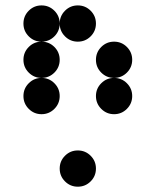

<svg xmlns="http://www.w3.org/2000/svg" viewBox="-20 -704 587 724"><path d="M136.7 -546.9Q108.4 -546.9 88.4 -566.9Q68.4 -586.9 68.4 -615.2Q68.4 -643.6 88.4 -663.6Q108.4 -683.6 136.7 -683.6Q165 -683.6 185.1 -663.6Q205.1 -643.6 205.1 -615.2Q205.1 -586.9 185.1 -566.9Q165 -546.9 136.7 -546.9ZM273.4 -546.9Q245.1 -546.9 225.1 -566.9Q205.1 -586.9 205.1 -615.2Q205.1 -643.6 225.1 -663.6Q245.1 -683.6 273.4 -683.6Q301.8 -683.6 321.8 -663.6Q341.8 -643.6 341.8 -615.2Q341.8 -586.9 321.8 -566.9Q301.8 -546.9 273.4 -546.9ZM136.7 -410.2Q108.4 -410.2 88.4 -430.2Q68.4 -450.2 68.4 -478.5Q68.4 -506.8 88.4 -526.9Q108.4 -546.9 136.7 -546.9Q165 -546.9 185.1 -526.9Q205.1 -506.8 205.1 -478.5Q205.1 -450.2 185.1 -430.2Q165 -410.2 136.7 -410.2ZM410.2 -410.2Q381.8 -410.2 361.8 -430.2Q341.8 -450.2 341.8 -478.5Q341.8 -506.8 361.8 -526.9Q381.8 -546.9 410.2 -546.9Q438.5 -546.9 458.5 -526.9Q478.5 -506.8 478.5 -478.5Q478.5 -450.2 458.5 -430.2Q438.5 -410.2 410.2 -410.2ZM136.7 -273.4Q108.4 -273.4 88.4 -293.5Q68.4 -313.5 68.4 -341.8Q68.4 -370.1 88.4 -390.1Q108.4 -410.2 136.7 -410.2Q165 -410.2 185.1 -390.1Q205.1 -370.1 205.1 -341.8Q205.1 -313.5 185.1 -293.5Q165 -273.4 136.7 -273.4ZM410.2 -273.4Q381.8 -273.4 361.8 -293.5Q341.8 -313.5 341.8 -341.8Q341.8 -370.1 361.8 -390.1Q381.8 -410.2 410.2 -410.2Q438.5 -410.2 458.5 -390.1Q478.5 -370.1 478.5 -341.8Q478.5 -313.5 458.5 -293.5Q438.5 -273.4 410.2 -273.4ZM273.4 0Q245.1 0 225.1 -20Q205.1 -40 205.1 -68.4Q205.1 -96.7 225.1 -116.7Q245.1 -136.7 273.4 -136.7Q301.8 -136.7 321.8 -116.7Q341.8 -96.7 341.8 -68.4Q341.8 -40 321.8 -20Q301.8 0 273.4 0Z"/></svg>

Font: DatDot
Style: Bold
Weight: 700
Designer: GGBot
Version: 1.00